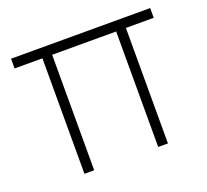

<svg xmlns="http://www.w3.org/2000/svg" viewBox="-99 -659 837 778"><g transform="rotate(-20 320.0 -270.0)"><path d="M140 0V-498H20V-540H620V-498H500V0H458V-498H182V0Z"/></g></svg>

Font: Vela Sans ExtLt
Style: Regular
Weight: 200
Designer: Principal design: Mikhail Sharanda - project Manrope.
Design modification: Ravid Balaliev
Foundry: Mikhail Sharanda
Version: Version 1.001